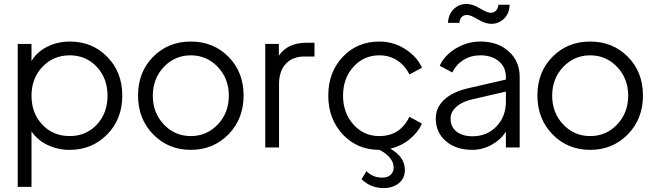

<svg xmlns="http://www.w3.org/2000/svg" viewBox="-20 -749 3325 975"><path d="M336 -538Q448 -538 524.5 -460.5Q601 -383 601 -264Q601 -144 524 -66Q447 12 334 12Q273 12 221 -13Q169 -38 140 -82V200H70V-526H140V-439Q167 -485 219.5 -511.5Q272 -538 336 -538ZM334 -58Q417 -58 471.5 -116Q526 -174 526 -263Q526 -351 471.5 -409.5Q417 -468 334 -468Q251 -468 195.5 -409.5Q140 -351 140 -263Q140 -174 195 -116Q250 -58 334 -58Z M1140 -66.5Q1063 12 949 12Q835 12 758 -66.5Q681 -145 681 -264Q681 -383 757.5 -460.5Q834 -538 949 -538Q1064 -538 1140.5 -460.5Q1217 -383 1217 -264Q1217 -145 1140 -66.5ZM812 -117Q868 -58 949 -58Q1030 -58 1086 -117Q1142 -176 1142 -263Q1142 -350 1086 -409Q1030 -468 949 -468Q868 -468 812 -409Q756 -350 756 -263Q756 -176 812 -117Z M1538 -532H1577V-462H1525Q1466 -462 1431.5 -425Q1397 -388 1397 -322V0H1327V-526H1396V-466Q1440 -532 1538 -532Z M1906 -58Q2012 -58 2059 -156L2123 -121Q2102 -76 2059.5 -41.5Q2017 -7 1962 6Q2036 48 2036 114Q2036 157 2005 181.5Q1974 206 1928 206Q1862 206 1816 161L1841 120Q1872 153 1922 153Q1948 153 1963.5 139Q1979 125 1979 102Q1979 51 1908 12H1906Q1794 12 1720.5 -66.5Q1647 -145 1647 -264Q1647 -382 1720.5 -460Q1794 -538 1906 -538Q1978 -538 2037.5 -500Q2097 -462 2123 -405L2059 -371Q2037 -416 1997.5 -442Q1958 -468 1906 -468Q1827 -468 1774.5 -409.5Q1722 -351 1722 -263Q1722 -176 1774.5 -117Q1827 -58 1906 -58Z M2352 -673Q2317 -673 2313 -633H2255Q2257 -676 2284 -702.5Q2311 -729 2349 -729Q2380 -729 2417 -706.5Q2454 -684 2472 -684Q2486 -684 2497.5 -694Q2509 -704 2511 -725H2568Q2566 -679 2539 -653.5Q2512 -628 2475 -628Q2444 -628 2407 -650.5Q2370 -673 2352 -673ZM2420 -538Q2508 -538 2563.5 -488Q2619 -438 2619 -359V0H2549V-81Q2524 -40 2477 -14Q2430 12 2379 12Q2296 12 2244.5 -32Q2193 -76 2193 -147Q2193 -204 2237 -244Q2281 -284 2362 -302L2549 -345V-359Q2549 -408 2513 -438Q2477 -468 2420 -468Q2371 -468 2333.5 -444.5Q2296 -421 2277 -381L2213 -415Q2236 -467 2294 -502.5Q2352 -538 2420 -538ZM2379 -57Q2453 -57 2501 -107Q2549 -157 2549 -233V-284L2380 -245Q2329 -234 2298.5 -207.5Q2268 -181 2268 -146Q2268 -105 2298 -81Q2328 -57 2379 -57Z M3168 -66.5Q3091 12 2977 12Q2863 12 2786 -66.5Q2709 -145 2709 -264Q2709 -383 2785.5 -460.5Q2862 -538 2977 -538Q3092 -538 3168.5 -460.5Q3245 -383 3245 -264Q3245 -145 3168 -66.5ZM2840 -117Q2896 -58 2977 -58Q3058 -58 3114 -117Q3170 -176 3170 -263Q3170 -350 3114 -409Q3058 -468 2977 -468Q2896 -468 2840 -409Q2784 -350 2784 -263Q2784 -176 2840 -117Z"/></svg>

Font: Plus Jakarta Display Light
Style: Regular
Weight: 300
Designer: Gumpita Rahayu
Foundry: Tokotype Studio
Version: Version 1.000;hotconv 1.0.109;makeotfexe 2.5.65596